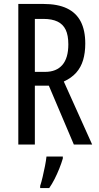

<svg xmlns="http://www.w3.org/2000/svg" viewBox="-20 -734 501 975"><path d="M199 -714Q273 -714 320 -691.5Q367 -669 390 -624.5Q413 -580 413 -513Q413 -466 402 -429Q391 -392 367 -365Q343 -338 304 -320L448 0H355L228 -299H157V0H73V-714ZM200 -638H157V-369H209Q266 -369 296.5 -404Q327 -439 327 -509Q327 -555 313.5 -583Q300 -611 272 -624.5Q244 -638 200 -638ZM299 71Q292 95 281 122.5Q270 150 257 175.5Q244 201 230 221H184V210Q190 192 196.5 164.5Q203 137 208.5 109Q214 81 216 61H299Z"/></svg>

Font: Noto Sans Arabic ExtraCondensed
Style: Regular
Weight: 400
Width: 2
Designer: Monotype Design Team, Nadine Chahine, Nizar Qandah and Khaled Hosny
Foundry: Monotype Imaging Inc.
Version: Version 2.012